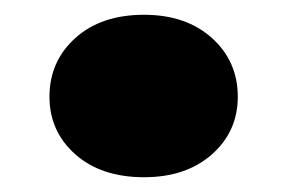

<svg xmlns="http://www.w3.org/2000/svg" viewBox="-20 -427 389 260"><path d="M302 -296Q302 -249 267 -218Q232 -187 175 -187Q117 -187 82 -218Q47 -249 47 -296Q47 -344 82 -375.5Q117 -407 175 -407Q232 -407 267 -375.5Q302 -344 302 -296Z"/></svg>

Font: Poppins Black
Style: Regular
Weight: 900
Designer: Ninad Kale (Devanagari), Jonny Pinhorn (Latin)
Foundry: Indian Type Foundry
Version: Version 3.200;PS 1.000;hotconv 16.6.54;makeotf.lib2.5.65590